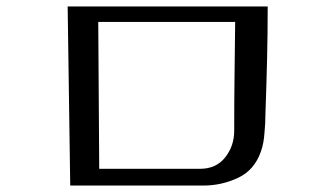

<svg xmlns="http://www.w3.org/2000/svg" viewBox="-20 -651 1040 596"><path d="M285 -583 288 -127H601Q651 -127 679 -162.5Q707 -198 707 -245Q707 -330 708 -414Q709 -498 710 -583ZM811 -631Q811 -548 809 -465Q807 -382 804 -299Q804 -269 801 -239Q800 -224 797.5 -209.5Q795 -195 790 -181Q770 -123 719 -99Q668 -75 611 -75H198L190 -631Z"/></svg>

Font: Kaisei Opti
Style: Regular
Weight: 400
Designer: Font-Kai, 金井和夫
Foundry: KAZUO KANAI
Version: Version 5.003